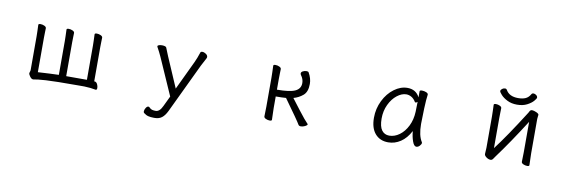

<svg xmlns="http://www.w3.org/2000/svg" viewBox="-54 -1082 5108 1698"><g transform="rotate(10 2500.0 -233.5)"><path d="M705 -2H656Q438 -2 360 3Q282 8 250 15H246Q233 15 219 -3.5Q205 -22 205 -34Q205 -38 208.5 -46.5Q212 -55 212 -64V-366L211 -413L209 -468Q209 -478 228 -478Q246 -478 263 -470Q280 -462 280 -450Q280 -430 279 -416L278 -366V-55Q393 -62 465 -64V-368L464 -415L462 -470Q462 -480 481 -480Q499 -480 516 -472Q533 -464 533 -452Q533 -432 532 -418L531 -368V-64H717V-370L716 -417L714 -472Q714 -482 733 -482Q751 -482 768 -474Q785 -466 785 -454Q785 -434 784 -420L783 -370V-62Q790 -62 792 -61Q804 -58 812 -41.5Q820 -25 820 -9Q820 9 810 9H808Q766 0 705 -2Z M1266 137Q1261 132 1261 124Q1261 109 1271.5 92Q1282 75 1294 75Q1301 75 1307 82Q1318 94 1331.5 97.5Q1345 101 1363 101Q1399 101 1424 46L1468 -46L1322 -377Q1302 -421 1281 -458Q1279 -462 1279 -464Q1279 -472 1291 -476Q1303 -480 1319 -480Q1334 -480 1345 -476.5Q1356 -473 1358 -467Q1373 -428 1388 -393L1504 -124L1627 -383Q1645 -421 1663 -476Q1666 -485 1680 -485Q1696 -485 1712.5 -473.5Q1729 -462 1729 -447Q1729 -441 1726 -435Q1704 -395 1687 -361L1476 82Q1455 125 1429.5 144.5Q1404 164 1366 164H1356Q1330 164 1308.5 159Q1287 154 1266 137Z M2320 -415 2318 -473Q2318 -483 2337 -483Q2355 -483 2372 -475Q2389 -467 2389 -455Q2389 -434 2388 -419L2387 -366V-270Q2502 -270 2550 -292.5Q2598 -315 2598 -366Q2598 -402 2574 -434Q2569 -442 2569 -448Q2569 -461 2584.5 -469Q2600 -477 2617 -477Q2632 -477 2636 -470Q2665 -420 2665 -370Q2665 -299 2628 -267.5Q2591 -236 2543 -223Q2553 -209 2617 -126Q2681 -43 2705 -20Q2708 -19 2708 -15Q2708 -6 2688.5 3.5Q2669 13 2651 13Q2635 13 2629 3Q2612 -28 2479 -212Q2442 -209 2387 -209V-106L2388 -68L2390 0Q2390 10 2371 10Q2353 10 2336 2Q2319 -6 2319 -18L2321 -106V-366Z M3695 -193Q3695 -89 3730 -35Q3732 -31 3732 -29Q3732 -17 3718 -2Q3704 13 3688 13Q3667 13 3652.5 -28Q3638 -69 3634 -118Q3598 -50 3546.5 -16Q3495 18 3436 18Q3362 18 3318.5 -32Q3275 -82 3275 -175Q3275 -257 3310.5 -329Q3346 -401 3403.5 -443.5Q3461 -486 3522 -486Q3599 -486 3632 -420V-475Q3632 -485 3653 -485Q3672 -485 3690 -477.5Q3708 -470 3708 -459V-457Q3702 -419 3698.5 -331.5Q3695 -244 3695 -193ZM3435 -42Q3483 -42 3526.5 -74Q3570 -106 3598 -162.5Q3626 -219 3629 -291Q3630 -301 3630 -335L3631 -380Q3622 -371 3614 -371Q3610 -371 3607 -375Q3591 -402 3568.5 -415Q3546 -428 3522 -428Q3481 -428 3439 -395Q3397 -362 3370 -305Q3343 -248 3343 -180Q3343 -108 3367.5 -75Q3392 -42 3435 -42Z M4500 -508Q4450 -508 4412.5 -527Q4375 -546 4354.5 -569Q4334 -592 4334 -601Q4334 -612 4346.5 -621.5Q4359 -631 4372 -631Q4384 -631 4390 -621Q4420 -567 4500 -567Q4540 -567 4566.5 -579Q4593 -591 4610 -621Q4616 -631 4628 -631Q4641 -631 4653 -621.5Q4665 -612 4665 -600Q4665 -591 4645.5 -568.5Q4626 -546 4589 -527Q4552 -508 4500 -508ZM4298 -31Q4301 -67 4301 -86V-364L4300 -413L4298 -471Q4298 -481 4317 -481Q4335 -481 4352 -473Q4369 -465 4369 -453Q4369 -432 4368 -417L4367 -364V-94Q4463 -219 4613 -456Q4615 -460 4619 -467.5Q4623 -475 4628 -479Q4633 -483 4641 -483Q4657 -483 4680 -472.5Q4703 -462 4703 -452Q4703 -446 4701 -435.5Q4699 -425 4699 -415V-106L4700 -68L4702 0Q4702 10 4683 10Q4665 10 4648 2Q4631 -6 4631 -18L4633 -106V-377Q4502 -171 4394 -25Q4389 -19 4382.5 -8.5Q4376 2 4370 7.5Q4364 13 4356 13Q4336 13 4317 -1Q4298 -15 4298 -29Z"/></g></svg>

Font: Iansui 0.93
Style: Regular
Weight: 400
Designer: But Ko / Fontworks Inc.
Foundry: zi-hi.com / Fontworks Inc.
Version: Version 0.931